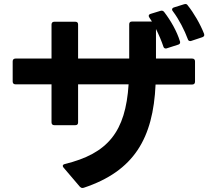

<svg xmlns="http://www.w3.org/2000/svg" viewBox="-20 -895 1040 954"><path d="M931 -692 985 -710C991 -712 995 -716 995 -721L994 -727C975 -776 942 -832 913 -868C910 -873 906 -875 902 -875H901L895 -874L844 -858C838 -856 835 -852 835 -848C835 -845 836 -842 839 -839C870 -798 897 -744 913 -701C915 -694 919 -691 925 -691C927 -691 929 -691 931 -692ZM43 -590V-490C43 -481 48 -476 57 -476H236V-287C236 -278 241 -273 250 -273H354C364 -273 368 -278 368 -287V-476H619C604 -240 516 -132 302 -80C295 -78 292 -75 292 -71C292 -68 293 -65 296 -62L377 33C381 37 385 39 390 39L396 38C646 -45 741 -208 753 -475H935C944 -475 949 -480 949 -489V-590C949 -599 944 -604 935 -604H755V-751C770 -721 783 -690 792 -663C794 -657 798 -654 804 -654C805 -654 807 -654 809 -655L865 -673C872 -675 875 -679 875 -685C875 -687 875 -688 874 -690C859 -739 829 -792 796 -835C792 -840 788 -842 783 -842C782 -842 780 -842 777 -841L728 -826C722 -824 719 -821 719 -816C719 -814 720 -811 722 -808L735 -788H636C626 -788 622 -783 622 -774V-604H368V-773C368 -782 364 -787 354 -787H250C241 -787 236 -782 236 -773V-604H57C48 -604 43 -599 43 -590Z"/></svg>

Font: LINE Seed JP App_OTF Bold
Style: Regular
Weight: 700
Designer: LINE & Fontrix & Fontworks
Version: Version 1.009